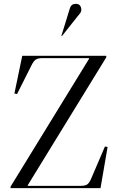

<svg xmlns="http://www.w3.org/2000/svg" viewBox="-20 -981 627 1001"><path d="M444 -678H203Q179 -678 167.5 -671Q156 -664 145 -642L69 -491L55 -493L96 -690H534V-682L125 -16V-12H399Q423 -12 434 -19Q445 -26 455 -49L527 -217L541 -215L504 0H35V-8L444 -674ZM345 -940Q352 -961 376 -961Q390 -961 397 -952Q404 -943 404 -930Q404 -920 396 -910Q388 -900 368 -875L303 -793L300 -794Z"/></svg>

Font: Libre Caslon Display
Style: Regular
Weight: 400
Designer: Pablo Impallari, Rodrigo Fuenzalida
Foundry: Pablo Impallari, Rodrigo Fuenzalida
Version: Version 1.002; ttfautohint (v1.5)